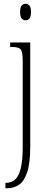

<svg xmlns="http://www.w3.org/2000/svg" viewBox="-20 -762 261 1022"><path d="M116 -654Q104 -654 95.5 -663Q87 -672 87 -698Q87 -723 95.5 -732.5Q104 -742 116 -742Q128 -742 136.5 -732.5Q145 -723 145 -698Q145 -672 136.5 -663Q128 -654 116 -654ZM9 240V211H14Q41 211 60.5 193.5Q80 176 90.5 134Q101 92 101 18V-437Q101 -486 90 -499Q79 -512 44 -512H34V-536H141V16Q141 107 124.5 155.5Q108 204 80.5 222Q53 240 19 240Z"/></svg>

Font: Noto Serif Bengali ExtraCondensed ExtraLight
Style: Regular
Weight: 200
Width: 2
Designer: Juan Bruce, Universal Thirst, Indian Type Foundry and the Monotype Design Team.
Foundry: Monotype Imaging Inc.
Version: Version 2.003; ttfautohint (v1.8.4.7-5d5b)